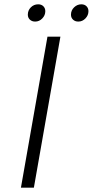

<svg xmlns="http://www.w3.org/2000/svg" viewBox="-20 -870 430 890"><path d="M200 -700H260L137 0H77ZM109 -802Q109 -822 123 -836Q137 -850 157 -850Q172 -850 181 -841Q190 -832 190 -818Q190 -799 176 -784.5Q162 -770 143 -770Q128 -770 118.5 -779Q109 -788 109 -802ZM309 -802Q309 -822 323.5 -836Q338 -850 357 -850Q372 -850 381 -841Q390 -832 390 -818Q390 -799 376 -784.5Q362 -770 343 -770Q328 -770 318.5 -779Q309 -788 309 -802Z"/></svg>

Font: Fahkwang ExtraLight
Style: Italic
Weight: 275
Italic angle: -10°
Designer: Suppakit Chalermlarp | Katatrad Co.,Ltd.
Foundry: Cadson Demak Co.,Ltd.
Version: Version 1.000; ttfautohint (v1.6)